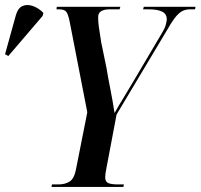

<svg xmlns="http://www.w3.org/2000/svg" viewBox="-132 -741 795 761"><path d="M72 0 74 -10H99Q126 -10 144 -21.5Q162 -33 169 -69L214 -296L144 -656Q138 -685 130.5 -694.5Q123 -704 102 -704H92L93 -714H345L342 -704H302Q282 -704 269.5 -697Q257 -690 257 -673Q257 -656 259.5 -636.5Q262 -617 269 -574L290 -472Q296 -435 305 -390Q314 -345 322 -293Q337 -320 355 -349Q373 -378 394 -414L511 -612Q521 -628 525 -642.5Q529 -657 529 -664Q529 -686 510.5 -695Q492 -704 458 -704H435L438 -714H643L641 -704H622Q607 -704 594.5 -699Q582 -694 568 -678.5Q554 -663 535 -630L330 -287L289 -70Q285 -50 285 -38Q285 -20 298 -15Q311 -10 336 -10H359L357 0ZM-99 -519 -112 -526 -69 -681Q-61 -709 -43 -717Q-25 -725 -2.5 -717.5Q20 -710 40 -690L37 -678Z"/></svg>

Font: Noto Serif Display ExtraCondensed SemiBold
Style: Italic
Weight: 600
Width: 2
Italic angle: -12°
Designer: Monotype Design Team
Foundry: Monotype Imaging Inc.
Version: Version 2.009